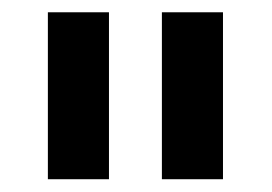

<svg xmlns="http://www.w3.org/2000/svg" viewBox="-20 -747 436 308"><path d="M154.8 -727.3H56.8V-459.5H154.8ZM337.7 -727.3H239.7V-459.5H337.7Z"/></svg>

Font: RA Gorm Semi Bold
Style: Regular
Weight: 600
Designer: Rasmus Andersson
Foundry: rsms
Version: Version 3.000;hotconv 1.0.109;makeotfexe 2.5.65596